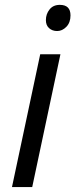

<svg xmlns="http://www.w3.org/2000/svg" viewBox="-20 -754 304 774"><path d="M210.4 -628.9Q190.9 -628.9 178 -640.4Q165 -651.9 165 -672.9Q165 -697.3 179.7 -715.8Q194.3 -734.4 221.2 -734.4Q264.2 -734.4 264.2 -691.9Q264.2 -663.1 247.6 -646Q231 -628.9 210.4 -628.9ZM28.3 0 142.1 -535.2H223.6L109.9 0Z"/></svg>

Font: Open Sans
Style: Italic
Weight: 400
Italic angle: -12°
Designer: Monotype Design Team
Foundry: Monotype Imaging Inc.
Version: Version 3.000; ttfautohint (v1.8.4)